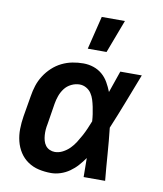

<svg xmlns="http://www.w3.org/2000/svg" viewBox="-85 -828 770 906"><g transform="rotate(10 300.0 -375.5)"><path d="M221 8Q190 8 161.5 1.5Q133 -5 109.5 -21Q86 -37 70.5 -61Q55 -85 48 -113.5Q41 -142 41.5 -172Q42 -202 47 -233L64 -333Q68 -359 76 -384Q84 -409 99 -432.5Q114 -456 134.5 -475Q155 -494 179.5 -506Q204 -518 230 -523Q256 -528 282 -528Q308 -528 331.5 -520Q355 -512 373 -496.5Q391 -481 403 -460Q415 -439 424 -416Q433 -442 442 -468Q451 -494 460 -520H563Q537 -453 511 -385.5Q485 -318 457 -251Q464 -188 468.5 -125.5Q473 -63 479 0H376Q376 -23 375.5 -45.5Q375 -68 375 -91Q361 -71 345 -53Q329 -35 309 -21Q289 -7 266 0.5Q243 8 221 8ZM221 -93Q240 -93 258.5 -102.5Q277 -112 291.5 -126.5Q306 -141 317 -158.5Q328 -176 337.5 -193.5Q347 -211 355 -229.5Q363 -248 370 -266Q369 -283 366.5 -300Q364 -317 360.5 -334Q357 -351 352 -367Q347 -383 338 -396.5Q329 -410 314 -418.5Q299 -427 282 -427Q262 -427 242.5 -417.5Q223 -408 210.5 -391.5Q198 -375 191 -355.5Q184 -336 181 -317L165 -217Q162 -203 161 -189.5Q160 -176 161 -162.5Q162 -149 165.5 -136.5Q169 -124 176.5 -114Q184 -104 196 -98.5Q208 -93 221 -93ZM290 -600 329 -759H440L380 -600Z"/></g></svg>

Font: Iosevka Extended Oblique
Style: Bold
Weight: 700
Width: 7
Italic angle: -9°
Monospace: yes
Designer: Belleve Invis
Foundry: Belleve Invis
Version: Version 32.5.0; ttfautohint (v1.8.4)